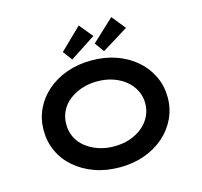

<svg xmlns="http://www.w3.org/2000/svg" viewBox="-131 -1101 1321 1256"><g transform="rotate(-15 529.0 -473.0)"><path d="M530 10Q437 10 360.5 -17.5Q284 -45 227 -94Q170 -143 139.5 -209Q109 -275 109 -352Q109 -429 140 -495Q171 -561 227.5 -610Q284 -659 360.5 -686.5Q437 -714 529 -714Q621 -714 697.5 -686.5Q774 -659 830.5 -609.5Q887 -560 918 -494Q949 -428 949 -352Q949 -276 918 -210Q887 -144 830.5 -94.5Q774 -45 697.5 -17.5Q621 10 530 10ZM529 -132Q588 -132 637 -149Q686 -166 721.5 -195.5Q757 -225 777 -265Q797 -305 797 -352Q797 -399 777 -439Q757 -479 721.5 -508.5Q686 -538 637 -555Q588 -572 529 -572Q471 -572 422 -555Q373 -538 336.5 -508.5Q300 -479 281 -439Q262 -399 262 -352Q262 -305 281 -265Q300 -225 336.5 -195.5Q373 -166 422 -149Q471 -132 529 -132ZM410 -752 363 -815 508 -956 583 -865ZM625 -751 579 -815 728 -954 803 -861Z"/></g></svg>

Font: Lexend Tera SemiBold
Style: Regular
Weight: 600
Version: Version 1.007